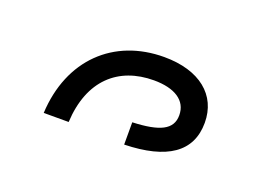

<svg xmlns="http://www.w3.org/2000/svg" viewBox="-43 -910 465 340"><g transform="rotate(20 189.0 -740.0)"><path d="M54 -659H101C105 -739 151 -780 218 -780C257 -780 281 -765 281 -737C281 -710 258 -699 207 -697V-655C287 -657 328 -685 328 -740C328 -792 288 -825 221 -825C126 -825 59 -761 54 -659Z"/></g></svg>

Font: Noto Sans Armenian SemiCondensed Light
Style: Regular
Weight: 300
Width: 4
Designer: Monotype Design Team
Foundry: Monotype Imaging Inc.
Version: Version 2.008